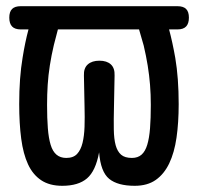

<svg xmlns="http://www.w3.org/2000/svg" viewBox="-20 -590 640 620"><path d="M47 -495Q28 -495 19 -504.5Q10 -514 10 -533Q10 -552 19 -561Q28 -570 47 -570H553Q572 -570 581 -561Q590 -552 590 -533Q590 -514 581 -504.5Q572 -495 553 -495H526Q537 -454 546 -403Q557 -338 557 -254Q557 -194 550 -145.5Q543 -97 526.5 -62.5Q510 -28 483 -9Q456 10 415 10Q360 10 332.5 -12.5Q305 -35 300 -98Q289 -38 261 -14Q233 10 181 10Q140 10 113 -8Q86 -26 70.5 -59.5Q55 -93 48.5 -142Q42 -191 42 -254Q42 -339 53 -404Q61 -454 72 -495ZM167 -495Q160 -469 154 -445Q146 -411 141 -379Q136 -347 134 -316Q132 -285 132 -251Q132 -208 134.5 -176Q137 -144 143.5 -122.5Q150 -101 162.5 -90.5Q175 -80 194 -80Q217 -80 229 -93Q241 -106 246.5 -128.5Q252 -151 253 -181Q254 -211 253 -246L251 -346Q250 -370 263.5 -382Q277 -394 301 -394Q325 -394 338 -382Q351 -370 350 -346L348 -243Q347 -203 347.5 -172Q348 -141 353.5 -121Q359 -101 371 -90.5Q383 -80 406 -80Q425 -80 437 -90.5Q449 -101 455.5 -122.5Q462 -144 464.5 -176Q467 -208 467 -251Q467 -285 464.5 -316Q462 -347 457 -378Q452 -409 444 -443Q437 -467 429 -495Z"/></svg>

Font: Maple Mono NL
Style: Regular
Weight: 400
Monospace: yes
Designer: subframe7536
Version: Version 7.000